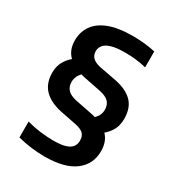

<svg xmlns="http://www.w3.org/2000/svg" viewBox="-181 -859 900 980"><g transform="rotate(30 269.0 -369.0)"><path d="M230 10Q190.5 10 149.5 4.8Q108.5 -0.5 71 -10.5V-104Q111.5 -93 150.5 -88Q189.5 -83 229 -83Q273 -83 298.8 -91Q324.5 -99 335.8 -114.2Q347 -129.5 347 -150Q347 -177 332.8 -191Q318.5 -205 285.5 -212L187.5 -231.5Q121 -246 85.8 -282.5Q50.5 -319 50.5 -382Q50.5 -423.5 71.2 -455.2Q92 -487 127.5 -508.5L198 -460.5Q178 -444 168.8 -426.5Q159.5 -409 159.5 -389Q159.5 -362.5 175 -344.8Q190.5 -327 228.5 -318.5L327 -299Q397.5 -284 432.2 -250.2Q467 -216.5 467 -157.5Q467 -80.5 407.2 -35.2Q347.5 10 230 10ZM406.5 -228.5 333 -278Q357.5 -295 367.8 -312Q378 -329 378 -350Q378 -379 362.2 -396Q346.5 -413 308 -421.5L210 -441Q139.5 -455.5 103.8 -490.2Q68 -525 68 -581Q68 -630.5 93.8 -668.2Q119.5 -706 174 -727.2Q228.5 -748.5 314.5 -748.5Q349.5 -748.5 383.5 -745Q417.5 -741.5 447.5 -734.5V-641Q415 -649 385 -652.2Q355 -655.5 323.5 -655.5Q270.5 -655.5 241 -646.2Q211.5 -637 199.8 -621.5Q188 -606 188 -587.5Q188 -564.5 202 -549.8Q216 -535 249 -527.5L349.5 -508.5Q418 -494.5 452.5 -459Q487 -423.5 487 -359Q487 -315 465.2 -282.8Q443.5 -250.5 406.5 -228.5Z"/></g></svg>

Font: Encode Sans SC Condensed Thin SemiBold
Style: Regular
Weight: 600
Version: Version 3.002